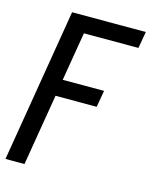

<svg xmlns="http://www.w3.org/2000/svg" viewBox="-111 -597 722 888"><g transform="rotate(15 250.0 -152.5)"><path d="M1 215 123 -520H476L462 -440H201L162 -207H360L346 -127H149L92 215Z"/></g></svg>

Font: Iosevka SS04 Medium Oblique
Style: Regular
Weight: 500
Italic angle: -9°
Monospace: yes
Designer: Belleve Invis
Foundry: Belleve Invis
Version: Version 19.0.0; ttfautohint (v1.8.4)